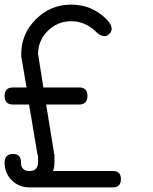

<svg xmlns="http://www.w3.org/2000/svg" viewBox="-20 -812 665 832"><path d="M288 -792C228.7 -792 178 -771 136 -729C93.3 -687 72 -636.3 72 -577V-576H71H72V-575C72 -565 73 -557 75 -551C85 -491.7 91.7 -452.3 95 -433H36C12 -433 0 -420.7 0 -396C0 -371.3 12 -359 36 -359H106C122 -263.7 134 -192.3 142 -145C143.3 -141.7 144.3 -139 145 -137V-108C144.3 -83.3 132 -71 108 -71C83.3 -71 71 -83.3 71 -108C71 -132.7 59.3 -145 36 -145C12 -144.3 0 -132 0 -108C0 -77.3 10.3 -51.7 31 -31C51.7 -10.3 77.3 0 108 0H304H469C492.3 0 504 -12 504 -36C504 -59.3 492.3 -71 469 -71H210C214 -83 216 -95.3 216 -108V-145H213C214.3 -147.7 214.3 -151.3 213 -156C196.3 -257.3 185.3 -325 180 -359H324C347.3 -359.7 359 -372 359 -396C359 -420.7 347.3 -433 324 -433H168C158 -497.7 150.3 -546 145 -578C145 -617.3 159.3 -651 188 -679C216 -706.3 249.3 -720 288 -720H289H290C328.7 -719.3 362.3 -705.7 391 -679C416.3 -653 437.3 -648.3 454 -665C470.7 -682.3 466.3 -703.7 441 -729C399 -771 348 -792 288 -792Z"/></svg>

Font: Semi-Coder
Style: Regular
Weight: 400
Version: 0.1000